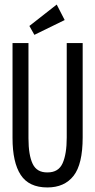

<svg xmlns="http://www.w3.org/2000/svg" viewBox="-20 -812 415 843"><path d="M188 11Q107 11 71 -44Q35 -99 35 -206V-623H105V-205Q105 -131 123.5 -92.5Q142 -54 189 -55Q237 -55 255 -95.5Q273 -136 273 -208V-623H343V-209Q343 -91 303 -40Q263 11 188 11ZM131 -659 109 -698 229 -792 264 -724Z"/></svg>

Font: Inconsolata Condensed Medium
Style: Regular
Weight: 500
Width: 3
Monospace: yes
Designer: Raph Levien, Cyreal, Brenton Simpson
Foundry: Raph Levien, Cyreal, Google
Version: Version 3.100; ttfautohint (v1.8.4.7-5d5b)